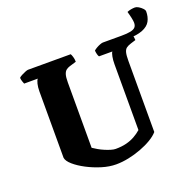

<svg xmlns="http://www.w3.org/2000/svg" viewBox="-142 -984 1160 1135"><g transform="rotate(-20 438.0 -417.0)"><path d="M401 0Q358 0 311 -14.5Q264 -29 222 -51Q180 -73 152 -97.5Q124 -122 121 -143V-561Q121 -587 126 -607.5Q131 -628 138 -635H52Q50 -640 46 -651Q42 -662 41 -675Q46 -681 58.5 -687.5Q71 -694 83.5 -699Q96 -704 101 -704H370Q374 -698 378.5 -683.5Q383 -669 383 -652L340 -639Q327 -635 317 -627Q307 -619 302 -602Q297 -585 297 -553V-142Q310 -133 327.5 -123Q345 -113 364 -105Q383 -97 400 -92Q417 -87 429 -87Q467 -87 496.5 -94.5Q526 -102 550 -115.5Q574 -129 593 -146V-560Q593 -586 597 -607Q601 -628 607 -635H523Q519 -640 516 -651Q513 -662 512 -675Q518 -681 530 -688Q542 -695 554 -699.5Q566 -704 572 -704H744Q749 -697 753 -684.5Q757 -672 758 -652L726 -642Q707 -636 696.5 -628Q686 -620 681.5 -602.5Q677 -585 677 -550V-103Q660 -83 629 -64.5Q598 -46 559.5 -31.5Q521 -17 480 -8.5Q439 0 401 0ZM664 -676V-704H689Q726 -704 747 -708.5Q768 -713 777 -723Q786 -733 786 -751Q786 -761 782 -780.5Q778 -800 771 -824Q782 -829 795.5 -831.5Q809 -834 821 -834Q831 -834 843.5 -826.5Q856 -819 866 -808.5Q876 -798 876 -789Q876 -755 862 -729Q848 -703 811.5 -688.5Q775 -674 708 -674Q699 -674 687 -673.5Q675 -673 664 -676Z"/></g></svg>

Font: Texturina Medium 12pt Black
Style: Regular
Weight: 900
Version: Version 1.002